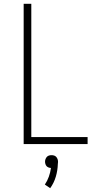

<svg xmlns="http://www.w3.org/2000/svg" viewBox="-20 -755 540 1006"><path d="M104 0V-735H144V-37H439V0ZM243 231 215 212Q228 193 236 170.5Q244 148 247 125Q241 125 234.5 122.5Q228 120 224 115.5Q220 111 218 104.5Q216 98 216 92Q216 85 218.5 78.5Q221 72 225.5 67Q230 62 236.5 60Q243 58 250 58Q257 58 263.5 60Q270 62 274.5 67Q279 72 281.5 78.5Q284 85 284 92V94L283 105Q282 138 272.5 170.5Q263 203 243 231Z"/></svg>

Font: Zed Sans Extralight
Style: Regular
Weight: 200
Designer: Belleve Invis
Foundry: Belleve Invis
Version: Version 1.0.0; ttfautohint (v1.8.4)